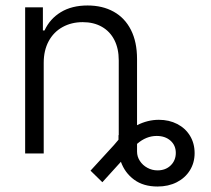

<svg xmlns="http://www.w3.org/2000/svg" viewBox="-20 -557 765 697"><path d="M411.1 -66.4V-337.9Q411.1 -380.4 395.3 -411.6Q379.4 -442.9 349.9 -459.7Q320.3 -476.6 280.3 -476.6Q239.3 -476.6 207 -458.7Q174.8 -440.9 156.7 -407.5Q138.7 -374 138.7 -329.1V0H71.3V-530.3H135.7V-446.3H141.6Q161.1 -488.8 200.9 -512.9Q240.7 -537.1 297.9 -537.1Q352.1 -537.1 392.6 -514.6Q433.1 -492.2 455.3 -448.5Q477.5 -404.8 477.5 -342.8V-102.5Q516.1 -122.1 556.6 -122.1Q593.8 -122.1 623.3 -106.9Q652.8 -91.8 669.7 -64.2Q686.5 -36.6 686.5 -1Q686.5 33.7 669.4 61.3Q652.3 88.9 621.8 104.5Q591.3 120.1 551.8 120.1Q500.5 120.1 466.8 95.2Q433.1 70.3 418.9 30.3L351.6 104.5L308.6 62.5L393.6 -30.3L410.2 -49.8V-66.4ZM551.8 61.5Q581.1 61.5 599.6 43.5Q618.2 25.4 618.2 -2Q618.2 -29.3 598.9 -46.4Q579.6 -63.5 548.8 -63.5Q510.7 -63.5 477.5 -34.7V-6.8Q477.5 11.7 487.8 27.3Q498 43 515.1 52.2Q532.2 61.5 551.8 61.5Z"/></svg>

Font: Pretendard GOV Light
Style: Regular
Weight: 300
Designer: Base glyphs from Inter by Rasmus Andersson; Hangeul glyphs from Noto Sans CJK(Source Han Sans) by Jang Soo-young and Kan
Foundry: Kil Hyung-jin
Version: Version 1.309